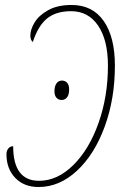

<svg xmlns="http://www.w3.org/2000/svg" viewBox="-20 -742 496 772"><path d="M6 -122Q6 -136 13.5 -145Q21 -154 33 -154Q33 -15 137 -15Q211 -15 275 -78.5Q339 -142 376.5 -248.5Q414 -355 414 -478Q414 -581 374.5 -639Q335 -697 266 -697Q205 -697 169 -667.5Q133 -638 112 -573Q102 -581 102 -599Q102 -623 119 -651.5Q136 -680 173.5 -701Q211 -722 268 -722Q352 -722 397 -657.5Q442 -593 442 -478Q442 -345 401 -233Q360 -121 289.5 -55.5Q219 10 135 10Q77 10 41.5 -26.5Q6 -63 6 -122ZM199 -375Q199 -395 207 -406.5Q215 -418 229 -418Q242 -418 250 -409Q258 -400 258 -383Q258 -361 249.5 -350.5Q241 -340 228 -340Q215 -340 207 -349Q199 -358 199 -375Z"/></svg>

Font: Noto Serif CondThin
Style: Italic
Weight: 250
Width: 3
Italic angle: -12°
Designer: Monotype Design Team
Foundry: Monotype Imaging Inc.
Version: Version 1.001